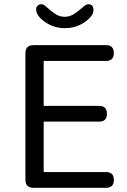

<svg xmlns="http://www.w3.org/2000/svg" viewBox="-20 -894 603 914"><path d="M140 -679H485Q522 -679 522 -641.5Q522 -604 485 -604H188V-390H452Q489 -390 489 -352.5Q489 -315 452 -315H188V-75H485Q522 -75 522 -37.5Q522 0 485 0H140Q101 0 101 -38V-641Q101 -679 140 -679ZM400 -874Q425 -874 425 -846Q425 -818 383.5 -789Q342 -760 289 -760Q236 -760 194 -789.5Q152 -819 152 -850Q152 -861 159.5 -867.5Q167 -874 177.5 -874Q188 -874 203.5 -859Q219 -844 241 -829Q263 -814 288 -814Q313 -814 335 -829Q357 -844 373.5 -859Q390 -874 400 -874Z"/></svg>

Font: Merge One
Style: Regular
Weight: 400
Designer: Kosal Sen
Foundry: Philatype
Version: Version 1.001